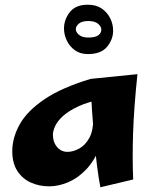

<svg xmlns="http://www.w3.org/2000/svg" viewBox="-20 -775 650 813"><path d="M188 14Q146 14 110.5 -2Q75 -18 53.5 -51Q32 -84 32 -135Q32 -192 63.5 -248.5Q95 -305 168 -354.5Q241 -404 364 -441L417 -356Q353 -344 311.5 -324.5Q270 -305 246.5 -283.5Q223 -262 213.5 -241Q204 -220 204 -204Q204 -173 221.5 -152.5Q239 -132 266 -132Q290 -132 315.5 -146Q341 -160 358 -190.5Q375 -221 375 -272L433 -304Q428 -215 404 -154.5Q380 -94 344.5 -57Q309 -20 268 -3Q227 14 188 14ZM405 18Q397 -23 390 -79.5Q383 -136 378 -196Q373 -256 369.5 -309Q366 -362 364.5 -398Q363 -434 364 -441L562 -461Q547 -318 543.5 -210.5Q540 -103 544 -15ZM352 -546Q320 -546 297.5 -562Q275 -578 263 -603Q251 -628 251 -654Q251 -692 275.5 -723.5Q300 -755 352 -755Q387 -755 410.5 -739Q434 -723 446.5 -698Q459 -673 459 -645Q459 -608 433.5 -577Q408 -546 352 -546ZM354 -616Q383 -616 396 -625.5Q409 -635 409 -649Q409 -663 395 -674.5Q381 -686 354 -686Q327 -686 314 -675Q301 -664 301 -651Q301 -639 314.5 -627.5Q328 -616 354 -616Z"/></svg>

Font: Marhey Light SemiBold
Style: Regular
Weight: 600
Version: Version 1.000